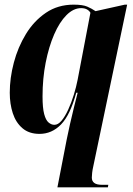

<svg xmlns="http://www.w3.org/2000/svg" viewBox="-20 -566 574 826"><path d="M267 34Q273 5 281 -31.5Q289 -68 298 -103.5Q307 -139 314 -167H308Q282 -71 242.5 -30.5Q203 10 150 10Q105 10 76.5 -14.5Q48 -39 35 -79Q22 -119 22 -167Q22 -230 39.5 -296.5Q57 -363 91.5 -419.5Q126 -476 177.5 -511Q229 -546 297 -546Q336 -546 355.5 -537.5Q375 -529 391 -518L517 -546H527L381 151Q378 164 376.5 177Q375 190 375 198Q375 229 418 229H446L444 240H227ZM214 -29Q230 -29 245 -47Q260 -65 273.5 -94.5Q287 -124 297.5 -158Q308 -192 314 -223L369 -511Q364 -520 354 -525.5Q344 -531 329 -531Q296 -531 266 -501Q236 -471 213 -418Q190 -365 176.5 -296.5Q163 -228 163 -151Q163 -102 170 -75.5Q177 -49 189 -39Q201 -29 214 -29Z"/></svg>

Font: Noto Serif Display ExtraCondensed ExtraBold
Style: Italic
Weight: 800
Width: 2
Italic angle: -12°
Designer: Monotype Design Team
Foundry: Monotype Imaging Inc.
Version: Version 2.009